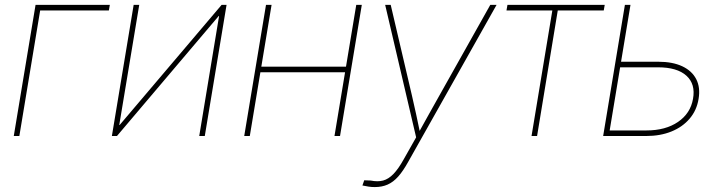

<svg xmlns="http://www.w3.org/2000/svg" viewBox="-20 -549 2905 775"><path d="M423.3 -529.3 419.4 -506.8H142.1L58.1 0H35.6L123.5 -529.3Z M806.6 0H784.2L864.3 -484.4H862.8L452.1 0H431.6L519.5 -529.3H542L461.4 -44.4H462.9L874.5 -529.3H894.5Z M1387.2 -279.8 1383.3 -257.3H1022.9L1026.9 -279.8ZM1076.2 -529.3 988.3 0H965.8L1053.7 -529.3ZM1440.4 -529.3 1352.5 0H1330.1L1418 -529.3Z M1442.9 199.7 1450.2 178.7 1476.1 179.7Q1504.4 185.5 1526.4 179.7Q1548.3 173.8 1568.1 153.3Q1587.9 132.8 1608.9 95.2L1659.7 5.4L1534.7 -529.3H1557.1L1642.6 -164.1Q1651.4 -126 1659.7 -87.9Q1668 -49.8 1675.8 -11.7H1668.9Q1689.9 -49.8 1711.2 -87.9Q1732.4 -126 1753.9 -164.1L1959 -529.3H1984.4L1628.4 103Q1607.4 141.1 1587.4 163.6Q1567.4 186 1544.7 196Q1522 206.1 1492.7 206.1Q1479 206.1 1468 204.3Q1457 202.6 1442.9 199.7Z M2125.5 0 2209.5 -506.8H2024.4L2028.3 -529.3H2420.9L2417 -506.8H2231.4L2147.9 0Z M2477.1 -299.8H2637.2Q2694.8 -299.8 2733.9 -281.5Q2772.9 -263.2 2790.3 -229.5Q2807.6 -195.8 2799.8 -149.9Q2792.5 -104 2763.9 -70.3Q2735.4 -36.6 2690.4 -18.3Q2645.5 0 2587.9 0H2414.6L2502.4 -529.3H2524.9L2440.9 -22.5H2589.4Q2666.5 -22.5 2716.8 -56.9Q2767.1 -91.3 2777.3 -149.9Q2788.1 -209.5 2750.7 -243.4Q2713.4 -277.3 2635.7 -277.3H2473.1Z"/></svg>

Font: Inter 24pt Thin
Style: Italic
Weight: 250
Italic angle: -9.3988°
Version: Version 4.001;git-66647c0bb